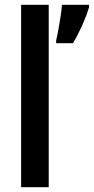

<svg xmlns="http://www.w3.org/2000/svg" viewBox="-20 -780 391 800"><path d="M183 0H68V-760H183ZM351 -750Q341 -716 322 -673.5Q303 -631 284 -600H214V-612Q218 -627 223 -655Q228 -683 232.5 -712Q237 -741 238 -760H351Z"/></svg>

Font: Noto Sans Gujarati Condensed SemiBold
Style: Regular
Weight: 600
Width: 3
Designer: Jelle Bosma - Monotype Design Team, Universal Thirst
Foundry: Monotype Imaging Inc.
Version: Version 2.106; ttfautohint (v1.8.4.7-5d5b)